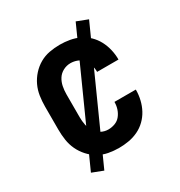

<svg xmlns="http://www.w3.org/2000/svg" viewBox="-155 -692 811 864"><g transform="rotate(-30 250.0 -260.0)"><path d="M247 8Q220 8 193 3Q166 -2 142.5 -15.5Q119 -29 100.5 -49.5Q82 -70 70.5 -94.5Q59 -119 55 -146Q51 -173 51 -200V-320Q51 -347 55 -374Q59 -401 70.5 -425.5Q82 -450 100.5 -470.5Q119 -491 142.5 -504.5Q166 -518 193 -523Q220 -528 247 -528Q273 -528 298.5 -523.5Q324 -519 347 -508Q370 -497 388.5 -479Q407 -461 419 -438.5Q431 -416 437 -390.5Q443 -365 443 -340V-338H332V-339Q332 -357 326.5 -374Q321 -391 310 -405Q299 -419 282 -425.5Q265 -432 247 -432Q227 -432 209 -422.5Q191 -413 180.5 -396.5Q170 -380 166 -360Q162 -340 162 -320V-200Q162 -180 166 -160Q170 -140 180.5 -123.5Q191 -107 209 -97.5Q227 -88 247 -88Q265 -88 282 -94.5Q299 -101 310 -115Q321 -129 326.5 -146Q332 -163 332 -181V-182H443V-180Q443 -155 437 -129.5Q431 -104 419 -81.5Q407 -59 388.5 -41Q370 -23 347 -12Q324 -1 298.5 3.5Q273 8 247 8ZM138 63 81 41 362 -583 419 -561Z"/></g></svg>

Font: Iosevka Curly
Style: Bold
Weight: 700
Monospace: yes
Designer: Belleve Invis
Foundry: Belleve Invis
Version: Version 22.1.2; ttfautohint (v1.8.4)